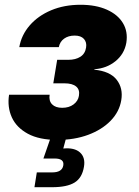

<svg xmlns="http://www.w3.org/2000/svg" viewBox="-20 -573 578 797"><path d="M218.3 7.8Q143.1 7.8 95.7 -17.8Q48.3 -43.5 29.1 -85.9Q9.8 -128.4 17.6 -179.7H186Q182.1 -154.3 196.3 -139.9Q210.4 -125.5 238.3 -125.5Q266.6 -125.5 285.4 -139.6Q304.2 -153.8 307.6 -175.3Q312 -200.7 296.1 -213.9Q280.3 -227.1 247.6 -227.1H201.2L217.3 -324.7H263.7Q293.9 -324.7 313.7 -337.4Q333.5 -350.1 337.4 -376Q340.8 -397.5 328.4 -411.4Q315.9 -425.3 290 -425.3Q263.7 -425.3 246.1 -412.6Q228.5 -399.9 224.1 -377.4H60.1Q68.8 -427.7 103.3 -467.5Q137.7 -507.3 192.1 -530.3Q246.6 -553.2 314 -553.2Q377.9 -553.2 423.3 -533Q468.8 -512.7 490.2 -477.3Q511.7 -441.9 504.4 -395.5Q496.1 -348.6 459.2 -318.8Q422.4 -289.1 371.6 -285.6V-283.7Q436.5 -277.3 464.1 -242.2Q491.7 -207 483.4 -157.2Q475.6 -109.4 439.5 -72Q403.3 -34.7 346.2 -13.4Q289.1 7.8 218.3 7.8ZM123 204.1 132.8 142.6H196.8Q237.8 142.6 242.7 113.8Q247.6 85 207 85H160.2L196.8 -20.5H257.8L254.4 0L242.7 43.5Q289.1 39.1 312 59.8Q335 80.6 328.6 118.7Q321.3 165 289.8 184.6Q258.3 204.1 196.3 204.1Z"/></svg>

Font: Inter Extra Bold
Style: Italic
Weight: 800
Italic angle: -9.39999°
Designer: Rasmus Andersson
Foundry: rsms
Version: Version 4.000;git-3c8e0fc